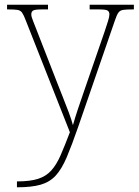

<svg xmlns="http://www.w3.org/2000/svg" viewBox="-20 -556 589 816"><path d="M52 215Q108 215 142 204Q176 193 198 168.5Q220 144 237.5 104Q255 64 277 6L90 -468Q81 -492 74 -502Q67 -512 54 -514Q41 -516 13 -516H10V-536H184V-516H159Q128 -516 120.5 -511Q113 -506 113 -495Q113 -485 120.5 -467Q128 -449 144 -407L220 -212Q232 -181 246 -146Q260 -111 272 -79Q284 -47 290 -24Q299 -56 310.5 -90.5Q322 -125 338 -171L425 -423Q433 -447 439 -466Q445 -485 445 -495Q445 -506 437.5 -511Q430 -516 399 -516H361V-536H549V-516H545Q517 -516 503.5 -514Q490 -512 483 -502Q476 -492 468 -468L312 -16Q285 62 263.5 112.5Q242 163 216.5 190.5Q191 218 152.5 229Q114 240 53 240H52Z"/></svg>

Font: Noto Serif Lao Thin
Style: Regular
Weight: 250
Designer: Monotype Design Team
Foundry: Monotype Imaging Inc.
Version: Version 2.003